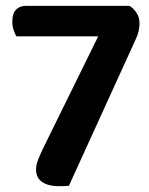

<svg xmlns="http://www.w3.org/2000/svg" viewBox="-20 -628 510 655"><path d="M422 -608Q436 -599 446 -584Q456 -569 456 -548Q456 -521 443 -494L215 6Q204 7 195 7Q186 7 178 7Q145 7 124 -7Q103 -21 103 -50Q103 -66 110.5 -84.5Q118 -103 130 -128L315 -504H36Q31 -512 26.5 -525.5Q22 -539 22 -554Q22 -582 34.5 -595Q47 -608 68 -608Z"/></svg>

Font: Baloo 2 Latin SemiBold
Style: Regular
Weight: 400
Designer: Sarang Kulkarni and Ek Type
Foundry: Ek Type
Version: Version 1.001